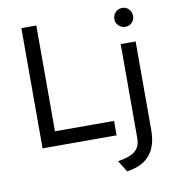

<svg xmlns="http://www.w3.org/2000/svg" viewBox="-98 -801 1008 1101"><g transform="rotate(-10 406.5 -250.0)"><path d="M98 0V-700H185V-84H529V0ZM553 214 512 148Q583.5 136.5 613.2 111Q643 85.5 643 36V-511H730V4Q730 96 687.2 148.5Q644.5 201 553 214ZM687 -604Q664 -604 648 -619.8Q632 -635.5 632 -658Q632 -681.5 648 -697.8Q664 -714 687 -714Q709.5 -714 725.2 -698Q741 -682 741 -658Q741 -635.5 725.8 -619.8Q710.5 -604 687 -604Z"/></g></svg>

Font: Overpass
Style: Regular
Weight: 400
Designer: Delve Withrington, Dave Bailey, Thomas Jockin
Foundry: Delve Fonts LLC
Version: Version 4.000